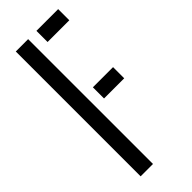

<svg xmlns="http://www.w3.org/2000/svg" viewBox="-260 -835 870 870"><g transform="rotate(-45 175.5 -400.0)"><path d="M60.7 0V-800H139.9V0ZM193 -366.7V-438.2H322.3V-366.7ZM193 -728.5V-800H332.3V-728.5Z"/></g></svg>

Font: Big Shoulders Stencil Text Thin
Style: Regular
Weight: 100
Designer: Patric King
Foundry: XO Type Co
Version: Version 2.001